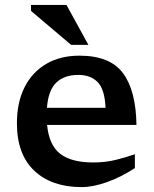

<svg xmlns="http://www.w3.org/2000/svg" viewBox="-20 -752 626 783"><path d="M304 -525Q428.5 -525 481.5 -453.8Q534.5 -382.5 536.5 -242.5H172Q180 -160 225.5 -124.8Q271 -89.5 360 -89.5Q410 -89.5 452 -100Q494 -110.5 530 -123V-66.5Q472.5 -29 415.5 -9Q358.5 11 313 11Q190.5 11 119.8 -55.8Q49 -122.5 49 -249.5Q49 -334 80 -395.8Q111 -457.5 168.2 -491.2Q225.5 -525 304 -525ZM299.5 -446.5Q242.5 -446.5 209.8 -415.5Q177 -384.5 171.5 -312.5H410.5Q407 -388 378.2 -417.2Q349.5 -446.5 299.5 -446.5ZM340.5 -569H270L106.5 -707.5V-732H251Z"/></svg>

Font: Newsreader Caption Medium
Style: Regular
Weight: 500
Designer: Hugues Gentile
Foundry: Production Type
Version: Version 1.001